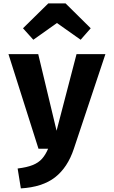

<svg xmlns="http://www.w3.org/2000/svg" viewBox="-20 -856 655 1105"><path d="M586.7 -544.6 405.1 0Q369.2 108.2 296.7 164.6Q224.1 221 100 228.2L81.5 113.8Q135.4 107.2 168.5 93.8Q201.5 80.5 221.8 57.7Q242.1 34.9 256.9 0H201.5L28.7 -544.6H200L305.6 -103.6L420.5 -544.6ZM171.8 -627.2 112.3 -693.3 257.9 -836.4H357.4L502.1 -693.3L444.1 -627.2L307.7 -723.6Z"/></svg>

Font: Fira Code
Style: Bold
Weight: 700
Monospace: yes
Designer: Carrois Corporate, Edenspiekermann AG, Nikita Prokopov
Foundry: Carrois Corporate, Edenspiekermann AG, Nikita Prokopov
Version: Version 6.000; ttfautohint (v1.8.2) -l 8 -r 50 -G 200 -x 14 